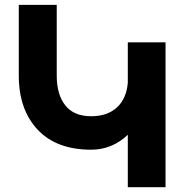

<svg xmlns="http://www.w3.org/2000/svg" viewBox="-20 -777 779 798"><path d="M511.2 -601.1H668V1H511.2V-216.8Q445.8 -154.8 358.9 -154.8Q214.4 -154.8 136.2 -238.3Q58.1 -321.8 58.1 -462.9V-756.8H215.8V-462.9Q215.8 -383.8 251.5 -338.9Q287.1 -293.9 358.9 -293.9Q425.8 -293.9 465.6 -330.1Q505.4 -366.2 511.2 -433.1Z"/></svg>

Font: Montserrat arm SemiBold
Style: Regular
Weight: 600
Designer: Julieta Ulanovsky
Foundry: Julieta Ulanovsky
Version: Version 6.000;PS 006.000;hotconv 1.0.88;makeotf.lib2.5.64775